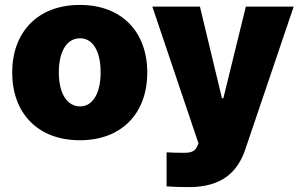

<svg xmlns="http://www.w3.org/2000/svg" viewBox="-20 -557 1214 776"><path d="M302.7 9.8C473.6 9.8 575.2 -100.6 575.2 -263.7C575.2 -426.8 473.6 -537.1 302.7 -537.1C131.8 -537.1 29.3 -426.8 29.3 -263.7C29.3 -100.6 131.8 9.8 302.7 9.8ZM303.7 -127C250 -127 217.8 -180.7 217.8 -264.6C217.8 -349.6 250 -402.3 303.7 -402.3C355.5 -402.3 386.7 -349.6 386.7 -264.6C386.7 -180.7 355.5 -127 303.7 -127ZM744.1 199.2C880.9 199.2 942.4 133.8 971.7 45.9L1167 -530.3H973.6L882.8 -160.2H877L788.1 -530.3H595.7L782.2 22.5L778.3 32.2C767.6 57.6 749 60.5 722.7 60.5C702.1 60.5 678.7 60.5 653.3 58.6V196.3C677.7 198.2 709 199.2 744.1 199.2Z"/></svg>

Font: Pretendard Black
Style: Regular
Weight: 900
Designer: Base glyphs from Inter by Rasmus Andersson; Hangeul glyphs from Noto Sans CJK(Source Han Sans) by Jang Soo-young and Kan
Foundry: Kil Hyung-jin
Version: Version 1.309;Glyphs 3.2 (3225)